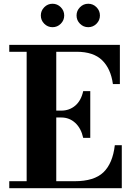

<svg xmlns="http://www.w3.org/2000/svg" viewBox="-20 -985 701 1005"><path d="M380.7 -903.9Q380.7 -929.1 398.7 -947.2Q416.7 -965.4 441.9 -965.4Q467.1 -965.4 485.1 -947.2Q503.1 -929.1 503.1 -903.9Q503.1 -878.7 485.1 -860.7Q467.1 -842.7 441.9 -842.7Q416.7 -842.7 398.7 -860.7Q380.7 -878.7 380.7 -903.9ZM193.7 -903.9Q193.7 -929.1 211.7 -947.2Q229.7 -965.4 254.9 -965.4Q280.1 -965.4 298.1 -947.2Q316.1 -929.1 316.1 -903.9Q316.1 -878.7 298.1 -860.7Q280.1 -842.7 254.9 -842.7Q229.7 -842.7 211.7 -860.7Q193.7 -878.7 193.7 -903.9ZM415.5 -263.5Q404.5 -313.5 373.8 -341.8Q343 -370 301 -370H274.5V-36.5H371Q473 -36.5 521.5 -83.2Q570 -130 581 -225H617.5V0H28.5V-36.5H119.5V-714H28.5V-750H607.5V-545H571Q560 -625.5 514.5 -669.8Q469 -714 381.5 -714H274.5V-406H301Q343 -406 373.8 -432Q404.5 -458 415.5 -508H452.5V-263.5Z"/></svg>

Font: Bodoni* 06pt
Style: Bold
Weight: 700
Version: Version 2.3